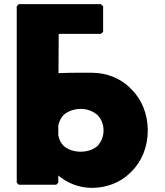

<svg xmlns="http://www.w3.org/2000/svg" viewBox="-20 -887 796 929"><path d="M262 -233V-280C266 -299 275 -318 289 -332C310 -349 338 -360 370 -360C402 -360 428 -350 450 -332C469 -314 481 -287 481 -256C481 -226 470 -200 451 -180C432 -164 404 -153 370 -153C338 -153 310 -163 289 -180C275 -194 266 -211 262 -233ZM71 7H252L262 -3V-38C302 -4 359 22 424 22C498 22 563 -5 608 -49L615 -56C666 -105 695 -177 695 -256C695 -335 666 -406 615 -456L608 -463C563 -507 498 -535 424 -535C395 -535 332 -536 263 -533L264 -723H468L479 -733V-857L468 -867H71L61 -857V-3Z"/></svg>

Font: Hussar Woodtype
Style: Ultra
Weight: 900
Foundry: Cannot Into Space Fonts
Version: Version 1.07